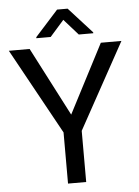

<svg xmlns="http://www.w3.org/2000/svg" viewBox="-60 -947 721 993"><g transform="rotate(-5 300.5 -450.5)"><path d="M115.2 -710.9 299.8 -354 484.9 -710.9H591.8L346.7 -265.6V0H252.4V-265.6L7.3 -710.9ZM329.1 -901.4 450.2 -768.1V-763.2H375L301.8 -845.7L229 -763.2H154.8V-768.6L274.4 -901.4Z"/></g></svg>

Font: Vazirmatn RD
Style: Regular
Weight: 400
Designer: Saber Rastikerdar
Foundry: Saber Rastikerdar
Version: Version 32.102